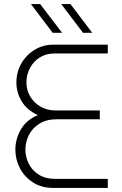

<svg xmlns="http://www.w3.org/2000/svg" viewBox="-20 -917 594 937"><path d="M240 0Q182 0 140.5 -27Q99 -54 77 -96.5Q55 -139 55 -187Q55 -240 83 -287Q111 -334 165 -355Q111 -380 85.5 -423Q60 -466 60 -514Q60 -565 84 -607Q108 -649 149 -674Q190 -699 240 -699H506V-656H246Q205 -656 174.5 -637Q144 -618 126.5 -585.5Q109 -553 109 -514Q109 -477 127.5 -446Q146 -415 178 -396.5Q210 -378 250 -378H467V-335H257Q207 -335 172.5 -313.5Q138 -292 121 -258Q104 -224 104 -187Q104 -150 120.5 -117.5Q137 -85 169.5 -64.5Q202 -44 249 -44H506V0ZM385 -757 279 -897H324L430 -757ZM237 -757 131 -897H176L283 -757Z"/></svg>

Font: MuseoModerno ExtraLight
Style: Regular
Weight: 200
Designer: Pablo Cosgaya, Héctor Gatti, Marcela Romero, and the Authors of The MuseoModerno Project.
Foundry: Omnibus-Type Team
Version: Version 1.001